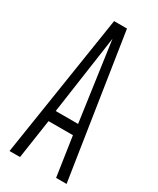

<svg xmlns="http://www.w3.org/2000/svg" viewBox="-183 -767 681 825"><g transform="rotate(30 157.5 -354.0)"><path d="M16 0 126 -708H190L299 0H247L218 -195H97L68 0ZM102 -248H213L158 -639Z"/></g></svg>

Font: Georama Extra Condensed Light
Style: Regular
Weight: 300
Width: 2
Designer: Jean-Baptiste Levee
Foundry: Production Type
Version: Version 1.000